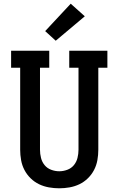

<svg xmlns="http://www.w3.org/2000/svg" viewBox="-20 -1009 640 1037"><path d="M300 8Q272 8 244 3Q216 -2 191 -14Q166 -26 145.5 -46Q125 -66 112 -91Q99 -116 94 -144Q89 -172 89 -200V-643H40V-735H246V-643H196V-200Q196 -178 201.5 -156Q207 -134 221 -117Q235 -100 256.5 -92Q278 -84 300 -84Q322 -84 343.5 -92Q365 -100 379 -117Q393 -134 398.5 -156Q404 -178 404 -200V-643H354V-735H560V-643H511V-200Q511 -172 506 -144Q501 -116 488 -91Q475 -66 454.5 -46Q434 -26 409 -14Q384 -2 356 3Q328 8 300 8ZM281 -789 224 -841 362 -989 438 -921Z"/></svg>

Font: Iosevka Curly Slab SmBdEx
Style: Regular
Weight: 600
Width: 7
Monospace: yes
Designer: Belleve Invis
Foundry: Belleve Invis
Version: Version 11.1.0; ttfautohint (v1.8.3)